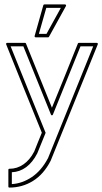

<svg xmlns="http://www.w3.org/2000/svg" viewBox="-20 -597 460 863"><path d="M92.3 -404.3Q95.7 -404.3 96.7 -401.4L213.4 -112.8Q242.7 -183.6 272 -256.8Q301.3 -330.1 330.1 -401.4Q331.1 -404.3 334.5 -404.3H415Q418 -404.3 419.2 -402.1Q420.4 -399.9 419.4 -397.5L207.5 126Q176.3 186.5 128.2 216.3Q80.1 246.1 22.5 246.1Q17.6 246.1 17.6 241.2V166.5Q17.6 161.6 22.5 161.6Q57.1 161.6 85.7 141.6Q114.3 121.6 133.3 85V85.4Q141.6 64 150.4 42.5Q159.2 21 168 -0.5Q128.9 -97.7 87.6 -199Q46.4 -300.3 7.8 -397.5Q6.8 -399.9 8.1 -402.1Q9.3 -404.3 12.2 -404.3ZM27.8 -388.7Q67.4 -290.5 106.4 -194.1Q145.5 -97.7 185.1 0L147.5 92.3Q127 132.3 97.9 154.1Q68.8 175.8 33.2 177.2V230.5Q80.6 227.5 123.3 198.7Q166 169.9 195.3 114.7V115.2Q247.1 -12.2 297.1 -136.7Q347.2 -261.2 398.9 -388.7H341.8Q311 -311.5 279.8 -235.4Q248.5 -159.2 217.8 -82Q216.3 -78.6 213.4 -78.6Q210.4 -78.6 209 -82L85 -388.7ZM272 -577.1Q274.9 -577.1 276.4 -574.7Q277.8 -572.3 276.4 -569.8L200.2 -431.6Q198.7 -429.2 195.8 -429.2H140.6Q138.2 -429.2 136.5 -431.2Q134.8 -433.1 135.7 -435.5L174.8 -573.7Q175.8 -577.1 179.7 -577.1ZM188 -561.5Q179.7 -530.8 171.4 -503.2Q163.1 -475.6 154.8 -444.8H189Q206.1 -476.1 221.2 -503.2Q236.3 -530.3 253.4 -561.5Z"/></svg>

Font: Fibel Sued Kontur LRS
Style: Regular
Weight: 400
Designer: Peter Wiegel
Foundry: Peter Wiegel
Version: Version 000.000